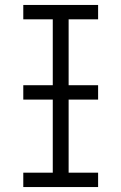

<svg xmlns="http://www.w3.org/2000/svg" viewBox="-20 -755 490 775"><path d="M74 0V-58H193V-677H74V-735H376V-677H257V-58H376V0ZM376 -353H74V-411H376Z"/></svg>

Font: Iosevka Etoile Light
Style: Regular
Weight: 300
Designer: Belleve Invis
Foundry: Belleve Invis
Version: Version 25.0.1; ttfautohint (v1.8.4)